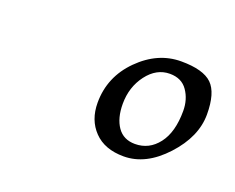

<svg xmlns="http://www.w3.org/2000/svg" viewBox="-50 -836 429 351"><g transform="rotate(20 165.0 -660.5)"><path d="M241.2 -731.4Q215.3 -731.4 197 -707.3Q178.7 -683.1 178.7 -650.4Q178.7 -622.6 190.4 -605.7Q202.1 -588.9 224.6 -588.9Q252 -588.9 269.5 -611.6Q287.1 -634.3 287.1 -675.8Q287.1 -698.2 275.6 -714.8Q264.2 -731.4 241.2 -731.4ZM252.9 -759.8Q295.9 -759.8 313 -743.2Q330.1 -726.6 330.1 -684.6Q330.1 -641.1 293 -600.8Q255.9 -560.5 212.9 -560.5Q175.8 -560.5 155.3 -581.8Q134.8 -603 134.8 -636.7Q134.8 -687 171.1 -723.4Q207.5 -759.8 252.9 -759.8Z"/></g></svg>

Font: Neuton
Style: Italic
Weight: 400
Italic angle: -9°
Designer: Brian M Zick
Version: Version 1.32